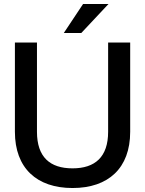

<svg xmlns="http://www.w3.org/2000/svg" viewBox="-20 -934 730 966"><path d="M345 12C525 12 635 -88 635 -271V-720H524V-271C524 -144 458 -87 345 -87C231 -87 166 -144 166 -271V-720H55V-271C55 -88 165 12 345 12ZM301 -768H389L526 -914H398Z"/></svg>

Font: Aspekta 500
Style: Regular
Weight: 500
Designer: Ivo Dolenc
Version: Version 2.100